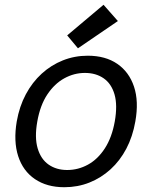

<svg xmlns="http://www.w3.org/2000/svg" viewBox="-20 -771 637 803"><path d="M249 12Q176 12 126 -22Q76 -56 56 -118Q36 -180 50 -263Q61 -326 88 -376.5Q115 -427 154.5 -463Q194 -499 243 -518.5Q292 -538 347 -538Q421 -538 470.5 -504Q520 -470 540.5 -408.5Q561 -347 546 -263Q535 -200 508.5 -149.5Q482 -99 442.5 -63Q403 -27 354 -7.5Q305 12 249 12ZM261 -60Q307 -60 348 -82.5Q389 -105 418.5 -150.5Q448 -196 460 -263Q472 -331 459 -376Q446 -421 413.5 -443.5Q381 -466 335 -466Q290 -466 249 -443.5Q208 -421 178 -376Q148 -331 136 -263Q124 -196 137.5 -150.5Q151 -105 183.5 -82.5Q216 -60 261 -60ZM306 -569 261 -623 413 -751 473 -683Z"/></svg>

Font: DM Sans 9pt
Style: Italic
Weight: 400
Italic angle: -10°
Designer: Colophon Foundry, Jonny Pinhorn
Foundry: Colophon Foundry
Version: Version 4.004